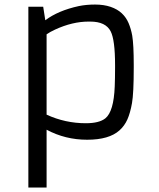

<svg xmlns="http://www.w3.org/2000/svg" viewBox="-20 -611 706 853"><path d="M187 -34.7V222.2H106V-581.1H171.9L181.2 -521Q238.3 -564 330.1 -584Q363.3 -590.8 402.3 -590.8Q441.4 -590.8 471.4 -580.6Q501.5 -570.3 521 -552Q540.5 -533.7 551.3 -508.3Q562 -482.9 567.4 -453.1Q574.2 -412.1 574.2 -322.3V-311Q574.2 -196.8 566.4 -152.8Q558.6 -108.9 545.9 -80.3Q533.2 -51.8 510.7 -31.7Q464.4 9.8 367.2 9.8Q270 9.8 187 -34.7ZM187 -101.6Q270 -63.5 361.3 -63.5Q420.9 -63.5 448.2 -85.4Q485.4 -115.7 489.7 -226.6Q491.2 -263.2 491.2 -310.5V-321.3Q491.2 -433.6 471.7 -471.7Q449.7 -515.1 380.9 -515.1H373.5Q301.8 -515.1 224.6 -479.5Q202.1 -469.2 187 -458.5Z"/></svg>

Font: Armata
Style: Regular
Weight: 400
Designer: Viktoriya Grabowska
Foundry: Viktoriya Grabowska
Version: Version 1.002